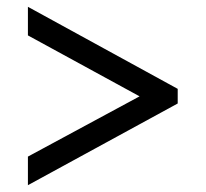

<svg xmlns="http://www.w3.org/2000/svg" viewBox="-20 -640 604 564"><path d="M62 -96V-180L390 -357L62 -536V-620L502 -379V-336Z"/></svg>

Font: Noto Serif Tamil ExtraBold
Style: Italic
Weight: 800
Italic angle: -12°
Designer: Indian Type Foundry, Tom Grace, and the Monotype Design Team
Foundry: Monotype Imaging Inc.
Version: Version 2.003; ttfautohint (v1.8.4.7-5d5b)